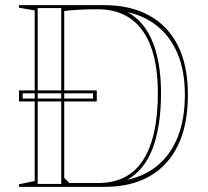

<svg xmlns="http://www.w3.org/2000/svg" viewBox="-20 -728 810 748"><path d="M53.9 -375.9H357V-332.7H53.9ZM68.3 -344.2H342.6V-364.4H68.3ZM385.5 -708Q486.5 -708 559.6 -668.6Q632.7 -629.3 672.4 -551.7Q712 -474.1 712 -358.7Q712 -241.3 673.3 -161.7Q634.6 -82 562.3 -41Q490.1 0 388.4 0H53.9V-10L115.2 -22.8V-687.3L53.9 -698V-708ZM359.5 -692Q324.9 -692 289.6 -690.2Q254.3 -688.3 230.2 -685.2V-35L250.2 -15H362.3Q479.6 -15 537.3 -104.1Q595 -193.3 595 -365.7Q595 -470.9 569 -543.3Q543 -615.8 490.7 -653.9Q438.5 -692 359.5 -692ZM126.8 -11.5H218.6V-696.5H126.8ZM475.7 -27.5Q545.9 -42.7 596.1 -85.2Q646.3 -127.7 673.2 -196.3Q700.2 -264.9 700.2 -358.7Q700.2 -449.6 673.1 -515.8Q646 -582.1 596.1 -623.6Q546.2 -665.2 477.8 -680.5Q543.2 -643.5 575.3 -563.1Q607.3 -482.7 607.3 -365.7Q607.3 -236.4 575 -150.8Q542.7 -65.1 475.7 -27.5Z"/></svg>

Font: Kalnia Glaze Thin
Style: Regular
Weight: 100
Version: Version 1.110